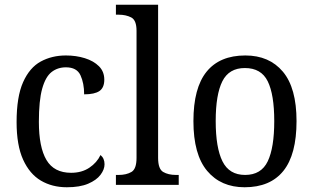

<svg xmlns="http://www.w3.org/2000/svg" viewBox="-20 -780 1322 810"><path d="M262 10Q200 10 152.5 -18Q105 -46 77.5 -106.5Q50 -167 50 -265Q50 -372 77.5 -433.5Q105 -495 152 -520.5Q199 -546 258 -546Q301 -546 338 -534.5Q375 -523 397.5 -500.5Q420 -478 420 -444Q420 -410 399.5 -396Q379 -382 335 -382Q335 -429 319.5 -462.5Q304 -496 258 -496Q223 -496 197.5 -476Q172 -456 158 -406Q144 -356 144 -266Q144 -159 176 -105Q208 -51 280 -51Q325 -51 357 -72.5Q389 -94 404 -126Q421 -112 421 -87Q421 -65 404 -42.5Q387 -20 352 -5Q317 10 262 10Z M469 0V-42H481Q513 -42 534.5 -54.5Q556 -67 556 -114V-650Q556 -695 533.5 -706.5Q511 -718 481 -718H469V-760H647V-114Q647 -67 668.5 -54.5Q690 -42 722 -42H734V0Z M1012 10Q912 10 854 -59Q796 -128 796 -269Q796 -409 851.5 -477.5Q907 -546 1015 -546Q1116 -546 1173.5 -477.5Q1231 -409 1231 -269Q1231 -128 1175.5 -59Q1120 10 1012 10ZM1014 -42Q1082 -42 1109.5 -99.5Q1137 -157 1137 -269Q1137 -381 1109.5 -437Q1082 -493 1013 -493Q946 -493 918 -437Q890 -381 890 -269Q890 -157 918.5 -99.5Q947 -42 1014 -42Z"/></svg>

Font: Noto Serif SemiCondensed
Style: Regular
Weight: 400
Width: 4
Designer: Monotype Design Team
Foundry: Monotype Imaging Inc.
Version: Version 2.013